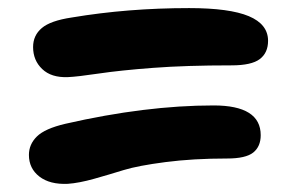

<svg xmlns="http://www.w3.org/2000/svg" viewBox="-20 -555 740 470"><path d="M146 -366.2Q105.5 -364.7 83.3 -386Q61 -407.2 61 -439.9Q61 -468.3 82.3 -486.3Q103.5 -504.4 155.8 -512.2Q293 -535.2 442.9 -535.2Q542 -535.2 589.1 -515.4Q636.2 -495.6 636.2 -455.1Q636.2 -425.8 616 -410.4Q595.7 -395 546.9 -395Q435.5 -395 355 -388.9Q274.4 -382.8 221.9 -375Q169.4 -367.2 146 -366.2ZM146 -105Q102.1 -103 76.4 -122.8Q50.8 -142.6 50.8 -175.8Q50.8 -201.7 70.3 -220.9Q89.8 -240.2 140.1 -252Q336.4 -296.9 502.9 -296.9Q618.2 -296.9 618.2 -224.1Q618.2 -196.3 599.9 -181.6Q581.5 -167 536.1 -167Q452.6 -167 385 -158.2Q317.4 -149.4 282.7 -138.7Q248 -127.9 210.7 -117.4Q173.3 -106.9 146 -105Z"/></svg>

Font: Shantell Sans Bouncy
Style: Bold
Weight: 700
Designer: Stephen Nixon, Anya Danilova, Shantell Martin
Foundry: Arrow Type
Version: Version 1.006;[9816181b4]